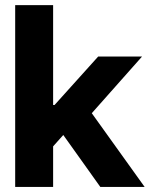

<svg xmlns="http://www.w3.org/2000/svg" viewBox="-20 -739 594 759"><path d="M175.8 -144.5 175.6 -323.8H195.5L368.2 -515.6H541.6L310 -254.5H274ZM40 0V-718.8H190V0ZM376.6 0 218.8 -221.3 317.8 -326.4 551.8 0Z"/></svg>

Font: Inter Display V
Style: Regular
Weight: 400
Designer: Rasmus Andersson
Foundry: rsms
Version: Version 3.015;git-src